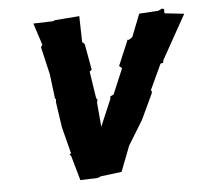

<svg xmlns="http://www.w3.org/2000/svg" viewBox="-44 -577 666 625"><g transform="rotate(-5 289.0 -264.5)"><path d="M277 -165 270 -245 273 -255 271 -254 268 -262 255 -347 262 -353 247 -437 240 -445 239 -442 237 -530 158 -524 150 -521 86 -519 109 -448 104 -440 125 -350 135 -269 138 -268 137 -258C141 -230 145 -203 149 -175L171 -89L172 -88L166 -84L171 -79L194 2L250 0L264 -5H266L330 -13L362 -96L411 -176L450 -259L451 -266L448 -269L487 -353L496 -355L497 -363L578 -508L514 -515V-529L507 -531L495 -525L432 -521L403 -447L391 -439L387 -440L352 -357L361 -349L326 -266L315 -261L314 -252Z"/></g></svg>

Font: Asimov Print
Style: DIt
Weight: 250
Width: 0
Designer: Google
Version: Version 2.000980: 2014